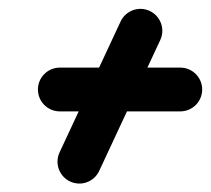

<svg xmlns="http://www.w3.org/2000/svg" viewBox="-20 -501 486 443"><path d="M325.3 -475.8C300.1 -487.6 270 -476.6 258.2 -451.3C211.3 -350.7 164.3 -250 117.4 -149.3C105.6 -124.1 116.6 -94 141.8 -82.2C167.1 -70.4 197.2 -81.4 208.9 -106.7C255.9 -207.3 302.8 -308 349.8 -408.7C361.6 -433.9 350.6 -464 325.3 -475.8ZM118 -244C210.7 -244 303.3 -244 396 -244C423.9 -244 446.5 -266.6 446.5 -294.5C446.5 -322.4 423.9 -345 396 -345C303.3 -345 210.7 -345 118 -345C90.1 -345 67.5 -322.4 67.5 -294.5C67.5 -266.6 90.1 -244 118 -244Z"/></svg>

Font: FRB American Cursive Guidelines Ultra
Style: Bold Italic
Weight: 1000
Italic angle: -25°
Version: Version 2.0;Modular Font Editor K font №1